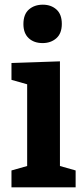

<svg xmlns="http://www.w3.org/2000/svg" viewBox="-20 -800 358 820"><path d="M303 -72V0H29V-72L96 -91V-440L29 -459V-531L236 -538V-91ZM162 -616Q125 -616 102.5 -637Q80 -658 80 -697Q80 -739 103.5 -759.5Q127 -780 163 -780Q198 -780 221 -759.5Q244 -739 244 -698Q244 -657 220.5 -636.5Q197 -616 162 -616Z"/></svg>

Font: Bitter
Style: Bold
Weight: 700
Designer: Sol Matas, and Bitter project Authors
Foundry: Sol Matas
Version: Version 2.001